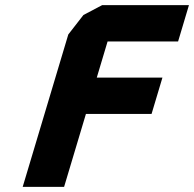

<svg xmlns="http://www.w3.org/2000/svg" viewBox="-20 -723 749 741"><path d="M709.2 -703.1H374.1L302 -665.1L243.6 -590L67.6 -1.9H227.4L311.6 -283.2H564.9L606.9 -423.5H353.5L395.2 -562.9H667.3Z"/></svg>

Font: Hussar
Style: BdSuprExtOblThree
Weight: 700
Foundry: Cannot Into Space Fonts
Version: Version 2.00